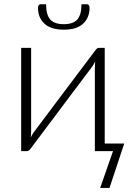

<svg xmlns="http://www.w3.org/2000/svg" viewBox="-20 -728 634 925"><path d="M82 0V-497.5H130V-96.5Q130 -89.5 129.5 -81.5Q129 -73.5 128 -66Q131 -72.5 134.5 -78.2Q138 -84 141 -88.5Q141.5 -89.5 154.8 -107Q168 -124.5 189.2 -152.8Q210.5 -181 237 -216.5Q263.5 -252 291.5 -289Q356.5 -375.5 439 -485Q442 -490 446.8 -493.8Q451.5 -497.5 457 -497.5H484.5V-36.5H578.5L507.5 177.5H462.5L524.5 0H437V-401Q437 -415.5 438.5 -431.5Q435.5 -424.5 432 -419Q428.5 -413.5 425.5 -409Q424.5 -408 411.5 -390.2Q398.5 -372.5 377.2 -344.5Q356 -316.5 329.2 -281Q302.5 -245.5 275 -208.5Q210 -122 127.5 -12Q124.5 -7.5 119.8 -3.8Q115 0 109.5 0ZM287.5 -611.5Q332.5 -611.5 352.5 -634.2Q372.5 -657 372.5 -707.5H399.5Q405 -707.5 408.2 -702.8Q411.5 -698 411.5 -691Q411.5 -643 380.5 -614Q349.5 -585 287.5 -585Q225.5 -585 194.2 -614Q163 -643 163 -691Q163 -698 166.5 -702.8Q170 -707.5 175.5 -707.5H202Q202 -657 222 -634.2Q242 -611.5 287.5 -611.5Z"/></svg>

Font: Lato Light
Style: Regular
Weight: 300
Designer: Lukasz Dziedzic
Foundry: tyPoland Lukasz Dziedzic
Version: Version 2.007; 2014-02-27